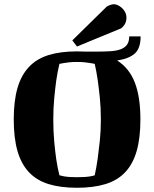

<svg xmlns="http://www.w3.org/2000/svg" viewBox="-20 -873 730 908"><path d="M45 -308Q45 -395 62.5 -456Q80 -517 116.5 -556Q153 -595 209.5 -612.5Q266 -630 344 -630Q354 -630 363 -629.5Q372 -629 381 -629H441Q477 -629 505 -631Q533 -633 552 -640.5Q571 -648 581 -662Q591 -676 591 -701H645Q645 -644 617 -619.5Q589 -595 534 -587Q591 -551 617.5 -483Q644 -415 644 -308Q644 -221 626.5 -159.5Q609 -98 572.5 -59Q536 -20 479 -2.5Q422 15 344 15Q266 15 209.5 -2.5Q153 -20 116.5 -59Q80 -98 62.5 -159.5Q45 -221 45 -308ZM232 -308Q232 -251 236.5 -203Q241 -155 246 -120Q252 -79 261 -44Q271 -41 283 -39Q294 -37 309 -36Q324 -35 344 -35Q364 -35 380 -36Q396 -37 407 -39Q419 -41 428 -44Q436 -81 442 -123Q447 -159 452 -206.5Q457 -254 457 -308Q457 -364 452 -412Q447 -460 442 -495Q436 -536 428 -571Q418 -573 406 -575Q395 -577 379.5 -578.5Q364 -580 344 -580Q324 -580 309 -578.5Q294 -577 283 -575Q271 -573 261 -571Q252 -534 246 -492Q241 -456 236.5 -408.5Q232 -361 232 -308ZM485 -842Q505 -853 519 -853Q527 -853 537 -848.5Q547 -844 556 -836Q565 -828 571.5 -816Q578 -804 578 -789Q578 -759 553 -739L344 -653L322 -682Z"/></svg>

Font: Bigshot One
Style: Regular
Weight: 400
Designer: Gesine Todt
Foundry: Gesine Todt
Version: Version 1.000